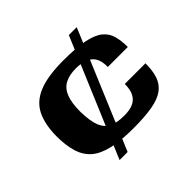

<svg xmlns="http://www.w3.org/2000/svg" viewBox="-134 -665 808 808"><g transform="rotate(-45 269.5 -261.5)"><path d="M285 -53Q211 -53 161.5 -64.5Q112 -76 84 -100.5Q56 -125 44 -164.5Q32 -204 32 -260Q33 -330 55.5 -375Q78 -420 131.5 -442Q185 -464 279 -464Q355 -464 401 -454.5Q447 -445 470.5 -426Q494 -407 502 -378.5Q510 -350 510 -312H391Q392 -361 366.5 -382Q341 -403 291 -403Q252 -403 226 -389Q200 -375 188 -343.5Q176 -312 176 -261Q177 -204 189.5 -173Q202 -142 228.5 -130Q255 -118 295 -118Q327 -118 348 -127Q369 -136 380 -156.5Q391 -177 391 -211H514Q514 -166 503.5 -136Q493 -106 468 -87.5Q443 -69 398 -61Q353 -53 285 -53ZM149 0 370 -523H417L197 0Z"/></g></svg>

Font: Genos Thin
Style: Bold
Weight: 700
Version: Version 1.010